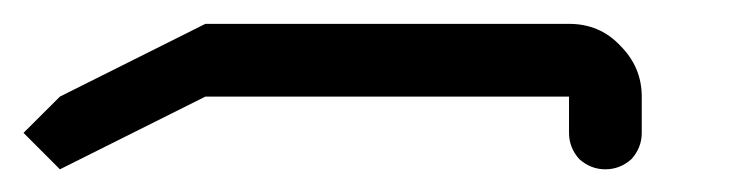

<svg xmlns="http://www.w3.org/2000/svg" viewBox="-614 -458 634 165"><path d="M-562.5 -312.5Q-570.3 -320.3 -593.8 -343.8Q-585.9 -351.6 -562.5 -375Q-531.2 -390.6 -437.5 -437.5Q-359.4 -437.5 -125 -437.5Q-98.6 -437.5 -81.1 -418.9Q-62.5 -400.4 -62.5 -375Q-62.5 -364.3 -62.5 -343.8Q-62.5 -331.1 -71.3 -321.3Q-81.1 -312.5 -93.8 -312.5Q-106.4 -312.5 -116.2 -321.3Q-125 -331.1 -125 -343.8Q-125 -354.5 -125 -375Q-203.1 -375 -437.5 -375Q-468.8 -359.4 -562.5 -312.5Z"/></svg>

Font: conwrite
Style: Regular
Weight: 400
Designer: Willllllliam
Version: 1.0